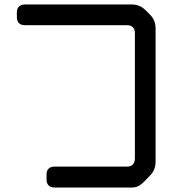

<svg xmlns="http://www.w3.org/2000/svg" viewBox="-20 -750 768 854"><path d="M187 49Q187 65 196 74.5Q205 84 222 84H567Q586 84 599.5 75.5Q613 67 626 53L648 30Q672 6 672 -31V-625Q672 -660 647 -685L627 -705Q602 -730 567 -730H90Q74 -730 64.5 -721Q55 -712 55 -695V-673Q55 -657 64 -647.5Q73 -638 90 -638H545Q561 -638 570.5 -629Q580 -620 580 -603V-47Q580 -9 545 -9H222Q206 -9 196.5 0Q187 9 187 26Z"/></svg>

Font: WDXL Lubrifont SC
Style: Regular
Weight: 400
Designer: [WDXL Lubrifont] Copyright 2020-2022 (c) NightFurySL2001, Skr-ZERO; [ZCOOL QingKe HuangYou] Copyright 2018-2022 (c) The 
Version: Version 2.001;hotconv 1.1.1;makeotfexe 2.6.0